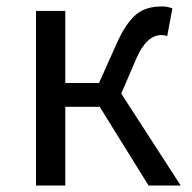

<svg xmlns="http://www.w3.org/2000/svg" viewBox="-20 -577 596 597"><path d="M542 0H442L290 -245H183V0H92V-543H183V-319H288L342 -440Q372 -508 407 -535Q436 -557 484 -557Q500 -557 516 -551L500 -465Q491 -468 482 -468Q435 -468 403 -393L357 -286Z"/></svg>

Font: 思源黑体R
Style: Regular
Weight: 400
Designer: Ryoko NISHIZUKA  (kana & ideographs); Paul D. Hunt (Latin, Greek & Cyrillic); Wenlong ZHANG  (bopomofo); Sandoll Communi
Foundry: Adobe Systems Incorporated
Version: Version 1.00 June 24, 2014, initial release